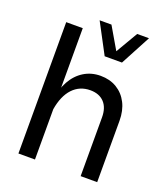

<svg xmlns="http://www.w3.org/2000/svg" viewBox="-142 -877 851 977"><g transform="rotate(20 284.0 -389.0)"><path d="M228.5 -778.3 315.2 -615H408.9L495.8 -778.3H431.9L362.1 -659.2L292.5 -778.3ZM161.6 0V-711.2H72V0ZM498.5 -331.8Q498.5 -387.2 477.5 -428.1Q456.5 -469 418.8 -491.8Q381.1 -514.6 330.6 -514.6Q280.8 -514.6 241.1 -490.2Q201.4 -465.8 176.1 -420.8Q150.9 -375.7 144 -313.2L161.4 -271.5Q173.8 -347.2 211.5 -387.5Q249.3 -427.7 306.6 -427.7Q354.7 -427.7 381.8 -399.2Q408.9 -370.6 408.9 -318.4V0H498.5Z"/></g></svg>

Font: Estedad-FD-VF Thin
Style: Regular
Weight: 100
Designer: Amin Abedi
Version: Version 5.0